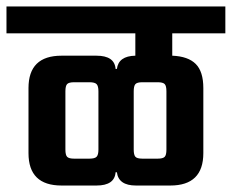

<svg xmlns="http://www.w3.org/2000/svg" viewBox="-51 -651 716 593"><path d="M645 -548H481V-479Q530 -477 553.5 -453.5Q577 -430 577 -379V-178Q577 -78 475 -78H369Q315 -78 310 -119H306Q303 -78 247 -78H139Q37 -78 37 -178V-379Q37 -479 139 -479H247Q303 -479 306 -438H310Q315 -478 367 -479V-548H-31V-631H645ZM253 -189V-369Q253 -385 247.5 -391Q242 -397 225 -397H178Q162 -397 156.5 -391.5Q151 -386 151 -369V-189Q151 -172 156.5 -166.5Q162 -161 178 -161H225Q242 -161 247.5 -167Q253 -173 253 -189ZM463 -189V-369Q463 -386 457.5 -391.5Q452 -397 436 -397H389Q372 -397 367 -391Q362 -385 362 -369V-189Q362 -173 367 -167Q372 -161 389 -161H436Q452 -161 457.5 -166.5Q463 -172 463 -189Z"/></svg>

Font: Teko Medium
Style: Regular
Weight: 500
Designer: Manushi Parikh, Jonny Pinhorn
Foundry: Indian Type Foundry
Version: Version 1.106;PS 1.0;hotconv 1.0.78;makeotf.lib2.5.61930; tt